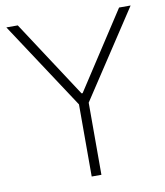

<svg xmlns="http://www.w3.org/2000/svg" viewBox="-82 -796 743 864"><g transform="rotate(-10 289.5 -364.0)"><path d="M5.4 -727.5H57.6L287.1 -376.5H292L520.5 -727.5H573.2L311.5 -329.6V0H267.1V-329.6Z"/></g></svg>

Font: Inter Display Extra Light
Style: Regular
Weight: 200
Designer: Rasmus Andersson
Foundry: rsms
Version: Version 4.000;git-4fc901f